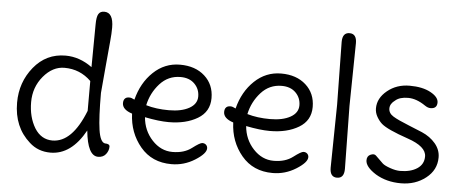

<svg xmlns="http://www.w3.org/2000/svg" viewBox="-51 -882 2442 1019"><g transform="rotate(5 1170.0 -372.5)"><path d="M424 -228V-387Q365 -445 282 -445Q219 -445 170 -386.5Q121 -328 121 -248.5Q121 -169 156 -111Q191 -55 251 -55Q356 -55 424 -228ZM466 -760Q515 -760 515 -679Q515 -648 511 -607L499 -476Q488 -354 486 -329Q486 -198 495.5 -133.5Q505 -69 530 -64Q556 -64 556 -49Q556 -27 541.5 -8.5Q527 10 500 10Q444 10 431 -124Q357 10 246 10Q180 10 134 -32Q47 -109 47 -239Q47 -348 113 -429Q179 -510 282 -510Q357 -510 424 -461Q426 -647 426 -688Q426 -729 435.5 -744.5Q445 -760 466 -760Z M900 -450Q834 -450 789.5 -400.5Q745 -351 731 -285Q785 -269 852.5 -269Q920 -269 961 -292Q1002 -315 1002 -355Q1002 -395 974.5 -422.5Q947 -450 900 -450ZM857 -206Q805 -206 730 -221Q736 -150 782.5 -100Q829 -50 891 -50Q953 -50 993 -80.5Q1033 -111 1045.5 -111Q1058 -111 1065.5 -103.5Q1073 -96 1073 -85Q1073 -57 1015.5 -21Q958 15 891 15Q787 15 725.5 -58.5Q664 -132 660 -234Q607 -251 607 -286Q607 -309 624 -316Q630 -318 639.5 -318Q649 -318 666 -309Q689 -400 749.5 -457.5Q810 -515 891.5 -515Q973 -515 1023 -470Q1073 -425 1073 -352.5Q1073 -280 1011 -243Q949 -206 857 -206Z M1439 -450Q1373 -450 1328.5 -400.5Q1284 -351 1270 -285Q1324 -269 1391.5 -269Q1459 -269 1500 -292Q1541 -315 1541 -355Q1541 -395 1513.5 -422.5Q1486 -450 1439 -450ZM1396 -206Q1344 -206 1269 -221Q1275 -150 1321.5 -100Q1368 -50 1430 -50Q1492 -50 1532 -80.5Q1572 -111 1584.5 -111Q1597 -111 1604.5 -103.5Q1612 -96 1612 -85Q1612 -57 1554.5 -21Q1497 15 1430 15Q1326 15 1264.5 -58.5Q1203 -132 1199 -234Q1146 -251 1146 -286Q1146 -309 1163 -316Q1169 -318 1178.5 -318Q1188 -318 1205 -309Q1228 -400 1288.5 -457.5Q1349 -515 1430.5 -515Q1512 -515 1562 -470Q1612 -425 1612 -352.5Q1612 -280 1550 -243Q1488 -206 1396 -206Z M1811 -710 1806 -375 1811 -40Q1811 10 1773 10Q1735 10 1735 -40L1740 -375L1735 -710Q1735 -760 1773 -760Q1811 -760 1811 -710Z M2301 -144Q2301 -77 2245.5 -33.5Q2190 10 2113 10Q2036 10 1978 -25Q1921 -61 1921 -96Q1921 -119 1940 -127Q1959 -135 1969 -125Q1971 -124 2009 -86Q2020 -76 2050 -65.5Q2080 -55 2103 -55Q2159 -55 2194 -78Q2229 -101 2229 -143Q2229 -196 2129 -230Q2018 -268 1987 -295Q1972 -308 1959.5 -329.5Q1947 -351 1947 -375Q1947 -429 1996.5 -469.5Q2046 -510 2115 -510Q2184 -510 2227 -486.5Q2270 -463 2270 -434Q2270 -401 2235 -401Q2221 -401 2205 -412Q2157 -445 2112.5 -445Q2068 -445 2045 -425Q2018 -406 2018 -380.5Q2018 -355 2044 -339Q2070 -323 2129 -299.5Q2188 -276 2201 -270Q2245 -251 2273 -218Q2301 -185 2301 -144Z"/></g></svg>

Font: Delius Swash Caps
Style: Regular
Weight: 400
Designer: Natalia Raices
Foundry: Natalia Raices
Version: Version 1.002